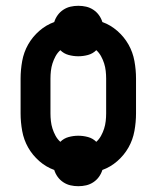

<svg xmlns="http://www.w3.org/2000/svg" viewBox="-20 -591 540 662"><path d="M250 51Q236 51 223 48Q210 45 198.5 37.5Q187 30 179 19Q171 8 167 -5Q139 -15 115.5 -35.5Q92 -56 77 -82.5Q62 -109 56.5 -139.5Q51 -170 51 -200V-320Q51 -350 56.5 -380.5Q62 -411 77 -437.5Q92 -464 115.5 -484.5Q139 -505 167 -515Q171 -528 179 -539Q187 -550 198.5 -557.5Q210 -565 223 -568Q236 -571 250 -571Q264 -571 277 -568Q290 -565 301.5 -557.5Q313 -550 321 -539Q329 -528 333 -515Q361 -505 384.5 -484.5Q408 -464 423 -437.5Q438 -411 443.5 -380.5Q449 -350 449 -320V-200Q449 -170 443.5 -139.5Q438 -109 423 -82.5Q408 -56 384.5 -35.5Q361 -15 333 -5Q329 8 321 19Q313 30 301.5 37.5Q290 45 277 48Q264 51 250 51ZM312 -102Q322 -111 328.5 -123Q335 -135 339 -147.5Q343 -160 344.5 -173.5Q346 -187 346 -200V-320Q346 -333 344.5 -346.5Q343 -360 339 -372.5Q335 -385 328.5 -397Q322 -409 312 -418Q300 -406 283.5 -401.5Q267 -397 250 -397Q233 -397 216.5 -401.5Q200 -406 188 -418Q178 -409 171.5 -397Q165 -385 161 -372.5Q157 -360 155.5 -346.5Q154 -333 154 -320V-200Q154 -187 155.5 -173.5Q157 -160 161 -147.5Q165 -135 171.5 -123Q178 -111 188 -102Q200 -114 216.5 -118.5Q233 -123 250 -123Q267 -123 283.5 -118.5Q300 -114 312 -102Z"/></svg>

Font: Iosevka Curly
Style: Bold
Weight: 700
Monospace: yes
Designer: Belleve Invis
Foundry: Belleve Invis
Version: Version 22.1.2; ttfautohint (v1.8.4)